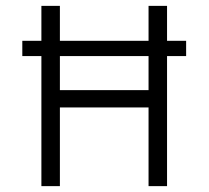

<svg xmlns="http://www.w3.org/2000/svg" viewBox="-20 -634 711 654"><path d="M121 -443H56V-495H121V-614H184V-495H486V-614H549V-495H614V-443H549V0H486V-268H184V0H121ZM486 -327V-443H184V-327Z"/></svg>

Font: Athiti
Style: Regular
Weight: 400
Designer: CadsonDemak Team
Foundry: CadsonDemak
Version: Version 1.032